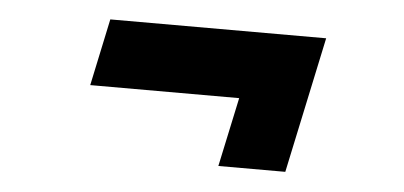

<svg xmlns="http://www.w3.org/2000/svg" viewBox="-31 -435 737 350"><g transform="rotate(5 337.5 -259.5)"><path d="M378 -135.5 424.5 -353 496 -262H132.5L158.5 -384.5H553.5L500.5 -135.5Z"/></g></svg>

Font: Epilogue Black
Style: Italic
Weight: 900
Italic angle: -12°
Designer: Tyler Finck
Foundry: Etcetera Type Co
Version: Version 2.111